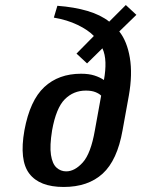

<svg xmlns="http://www.w3.org/2000/svg" viewBox="-20 -733 562 763"><path d="M233 10Q137 10 96.5 -43Q56 -96 77 -215Q99 -334 156 -387Q213 -440 302 -440Q333 -440 355 -433Q377 -426 393 -415Q400 -453 399 -485Q398 -517 387 -541L326 -481L284 -520L353 -590Q330 -614 288.5 -634Q247 -654 194 -663L208 -710Q275 -705 327.5 -689.5Q380 -674 414 -647L480 -713L522 -674L454 -608Q485 -569 496 -503.5Q507 -438 492 -353L467 -215Q446 -96 388 -43Q330 10 233 10ZM243 -52Q277 -52 309 -87.5Q341 -123 357 -215L382 -353Q374 -361 359 -367Q344 -373 321 -373Q272 -373 237.5 -338.5Q203 -304 187 -215Q177 -153 182.5 -117.5Q188 -82 204.5 -67Q221 -52 243 -52Z"/></svg>

Font: Cuprum SemiBold
Style: Italic
Weight: 600
Italic angle: -10°
Version: Version 3.000